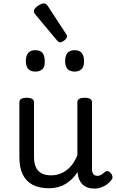

<svg xmlns="http://www.w3.org/2000/svg" viewBox="-20 -1090 685 1129"><path d="M269 17Q211 17 172 -3.5Q133 -24 113.5 -64.5Q94 -105 94 -166V-489Q94 -502 104.5 -508.5Q115 -515 136 -515Q158 -515 169 -508.5Q180 -502 180 -489V-166Q180 -131 191 -107Q202 -83 224.5 -71Q247 -59 280 -59Q308 -59 332 -68Q356 -77 375.5 -92.5Q395 -108 410 -130Q425 -152 435 -177V-489Q435 -502 445.5 -508.5Q456 -515 478 -515Q499 -515 510 -508.5Q521 -502 521 -489V-96Q521 -82 525 -73Q529 -64 536.5 -60Q544 -56 553 -56Q562 -56 569.5 -59.5Q577 -63 584.5 -69Q592 -75 599 -80Q607 -86 616.5 -83Q626 -80 634 -69Q639 -62 641 -52Q643 -42 636 -33Q626 -18 610 -6.5Q594 5 575 12Q556 19 536 19Q512 19 494.5 12.5Q477 6 465 -6Q453 -18 446 -34Q439 -50 437 -69L436 -78Q422 -56 404.5 -38.5Q387 -21 366 -8.5Q345 4 320.5 10.5Q296 17 269 17ZM188 -669Q160 -669 146 -684.5Q132 -700 132 -731Q132 -763 146 -779Q160 -795 188 -795Q216 -795 229.5 -779Q243 -763 243 -731Q245 -700 230.5 -684.5Q216 -669 188 -669ZM419 -669Q391 -669 377 -684.5Q363 -700 363 -731Q363 -763 377 -779Q391 -795 419 -795Q446 -795 460 -779Q474 -763 474 -731Q475 -700 460.5 -684.5Q446 -669 419 -669ZM333 -841Q329 -841 324.5 -844Q320 -847 314 -854L191 -1001Q184 -1009 181.5 -1013.5Q179 -1018 179 -1025Q179 -1034 189.5 -1044.5Q200 -1055 213.5 -1062.5Q227 -1070 237 -1070Q251 -1070 261 -1055L368 -891Q373 -884 373.5 -881Q374 -878 374 -875Q374 -865 359 -853Q344 -841 333 -841Z"/></svg>

Font: Playwrite ES
Style: Regular
Weight: 400
Designer: Veronika Burian, José Scaglione
Foundry: TypeTogether
Version: Version 1.002